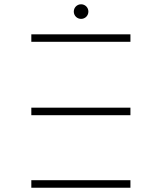

<svg xmlns="http://www.w3.org/2000/svg" viewBox="-20 -875 708 895"><path d="M126 -338H588V-373H126ZM126 -680H588V-715H126ZM126 -35H588V0H126ZM358 -787C377 -787 392 -802 392 -821C392 -840 377 -855 358 -855C339 -855 324 -840 324 -821C324 -802 339 -787 358 -787Z"/></svg>

Font: Montserrat-Alt1 ExtLt
Style: Regular
Weight: 200
Designer: Differentunic
Foundry: Differentunic
Version: Version 7.222